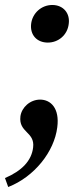

<svg xmlns="http://www.w3.org/2000/svg" viewBox="-29 -539 323 771"><path d="M-9 176 4 212C109 171 189 70 201 -28C211 -104 175 -139 132 -139C92 -139 58 -108 53 -72C45 -6 112 -10 104 53C98 106 59 147 -9 176ZM96 -443C91 -399 119 -368 163 -368C206 -368 242 -399 247 -443C253 -486 225 -519 181 -519C137 -519 101 -486 96 -443Z"/></svg>

Font: TPK Tissa Web Medium
Style: Italic
Weight: 500
Italic angle: -7°
Designer: Jacques Le Bailly, Suppakit Chalermlarp | Katatrad Co.,Ltd.
Foundry: Jacques Le Bailly, Cadson Demak Co.,Ltd.
Version: Version 5.000;Glyphs 3.1.2 (3151)